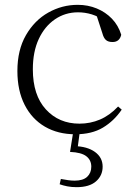

<svg xmlns="http://www.w3.org/2000/svg" viewBox="-20 -542 567 795"><path d="M292 14Q220 14 166 -17.5Q112 -49 82 -108Q52 -167 52 -248Q52 -335 87.5 -396.5Q123 -458 180 -490Q237 -522 302 -522Q344 -522 380.5 -507Q417 -492 443.5 -464.5Q470 -437 482 -398Q475 -368 446 -368Q428 -368 418.5 -376.5Q409 -385 404 -404L376 -490L419 -452Q388 -474 360 -482.5Q332 -491 303 -491Q250 -491 207.5 -462Q165 -433 140.5 -380.5Q116 -328 116 -255Q116 -148 170 -89Q224 -30 309 -30Q354 -30 394 -47Q434 -64 469 -101L484 -88Q452 -41 406 -13.5Q360 14 292 14ZM270 87 284 -1H311L300 81L287 63Q341 64 373 87Q405 110 405 148Q405 185 377.5 209Q350 233 297 233Q276 233 258.5 229.5Q241 226 227 221L232 199Q248 202 262 204Q276 206 289 206Q324 206 341 190Q358 174 358 148Q358 121 337.5 105Q317 89 270 87Z"/></svg>

Font: Noto Serif SC ExtraLight ExtraLight
Style: Regular
Weight: 250
Version: Version 2.002-H1;hotconv 1.1.0;makeotfexe 2.6.0